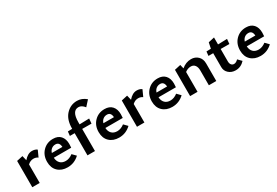

<svg xmlns="http://www.w3.org/2000/svg" viewBox="51 -1652 3746 2600"><g transform="rotate(-30 1924.0 -352.0)"><path d="M303 -428Q352 -428 382 -404L337 -305Q308 -327 268 -327Q219 -327 179 -289V0H63V-411L158 -432L176 -357Q236 -428 303 -428Z M746 -123 800 -68Q721 7 615 7Q522 7 465 -47Q408 -101 408 -196Q408 -298 471.5 -363Q535 -428 631 -428Q708 -428 749 -382Q790 -336 790 -258Q790 -220 787 -200H515Q518 -144 549.5 -112.5Q581 -81 635 -81Q692 -81 746 -123ZM623 -346Q587 -346 561 -325.5Q535 -305 524 -269H689Q684 -346 623 -346Z M1170 -711Q1246 -711 1312 -655L1237 -572Q1194 -627 1145 -627Q1043 -627 1043 -451V-417L1195 -421L1188 -345L1043 -346V0H926V-347H851L858 -413L926 -415V-419Q926 -558 996.5 -634.5Q1067 -711 1170 -711Z M1552 -123 1606 -68Q1527 7 1421 7Q1328 7 1271 -47Q1214 -101 1214 -196Q1214 -298 1277.5 -363Q1341 -428 1437 -428Q1514 -428 1555 -382Q1596 -336 1596 -258Q1596 -220 1593 -200H1321Q1324 -144 1355.5 -112.5Q1387 -81 1441 -81Q1498 -81 1552 -123ZM1429 -346Q1393 -346 1367 -325.5Q1341 -305 1330 -269H1495Q1490 -346 1429 -346Z M1940 -428Q1989 -428 2019 -404L1974 -305Q1945 -327 1905 -327Q1856 -327 1816 -289V0H1700V-411L1795 -432L1813 -357Q1873 -428 1940 -428Z M2383 -123 2437 -68Q2358 7 2252 7Q2159 7 2102 -47Q2045 -101 2045 -196Q2045 -298 2108.5 -363Q2172 -428 2268 -428Q2345 -428 2386 -382Q2427 -336 2427 -258Q2427 -220 2424 -200H2152Q2155 -144 2186.5 -112.5Q2218 -81 2272 -81Q2329 -81 2383 -123ZM2260 -346Q2224 -346 2198 -325.5Q2172 -305 2161 -269H2326Q2321 -346 2260 -346Z M2790 -428Q2854 -428 2897 -386.5Q2940 -345 2940 -275V0H2824V-233Q2824 -284 2801.5 -313.5Q2779 -343 2739 -343Q2689 -343 2647 -310V0H2531V-411L2626 -432L2641 -370Q2708 -428 2790 -428Z M3330 -113 3384 -58Q3325 7 3243 7Q3178 7 3135 -32Q3092 -71 3092 -129V-347H3018L3025 -413L3095 -415L3114 -505L3208 -526V-417L3351 -421L3344 -345L3208 -346V-151Q3208 -117 3224 -98Q3240 -79 3265 -79Q3298 -79 3330 -113Z M3763 -123 3817 -68Q3738 7 3632 7Q3539 7 3482 -47Q3425 -101 3425 -196Q3425 -298 3488.5 -363Q3552 -428 3648 -428Q3725 -428 3766 -382Q3807 -336 3807 -258Q3807 -220 3804 -200H3532Q3535 -144 3566.5 -112.5Q3598 -81 3652 -81Q3709 -81 3763 -123ZM3640 -346Q3604 -346 3578 -325.5Q3552 -305 3541 -269H3706Q3701 -346 3640 -346Z"/></g></svg>

Font: EauTest
Style: Bold
Weight: 700
Designer: Christian Thalmann (Catharsis Fonts)
Version: Version 0.001;PS 000.001;hotconv 1.0.88;makeotf.lib2.5.64775